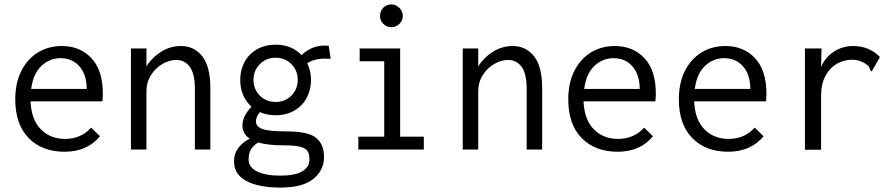

<svg xmlns="http://www.w3.org/2000/svg" viewBox="-20 -676 4040 868"><path d="M49 -227Q49 -302 77 -356.5Q105 -411 152.5 -439.5Q200 -468 259 -468Q342 -468 393.5 -413Q445 -358 445 -251Q445 -240 443 -218H118Q122 -134 165 -91Q208 -48 274 -48Q346 -48 392 -99L432 -60Q374 10 272 10Q170 10 109.5 -52Q49 -114 49 -227ZM372 -274Q372 -338 339.5 -375.5Q307 -413 254 -413Q204 -413 167 -378Q130 -343 121 -274Z M572 -457H642V-376Q669 -418 710 -443Q751 -468 797 -468Q858 -468 894.5 -421.5Q931 -375 931 -277V0H861V-275Q861 -343 838 -374Q815 -405 777 -405Q746 -405 714.5 -387Q683 -369 662.5 -336.5Q642 -304 642 -263V0H572Z M1449 -411Q1401 -411 1369 -390Q1386 -356 1386 -315Q1386 -270 1366.5 -233.5Q1347 -197 1310.5 -176Q1274 -155 1226 -155Q1188 -155 1155 -169Q1137 -147 1137 -127Q1137 -103 1167.5 -92.5Q1198 -82 1277 -82Q1374 -82 1409.5 -52.5Q1445 -23 1445 34Q1445 93 1397 132.5Q1349 172 1247 172Q1149 172 1093.5 142Q1038 112 1038 54Q1038 18 1058 -8Q1078 -34 1109 -49Q1076 -71 1076 -110Q1076 -150 1117 -194Q1092 -216 1079 -247Q1066 -278 1066 -315Q1066 -359 1085.5 -395.5Q1105 -432 1141.5 -453Q1178 -474 1226 -474Q1299 -474 1343 -427Q1367 -449 1392.5 -459.5Q1418 -470 1449 -470L1466 -469L1475 -410Q1466 -411 1449 -411ZM1326 -315Q1326 -357 1297.5 -386Q1269 -415 1226 -415Q1183 -415 1154.5 -386Q1126 -357 1126 -315Q1126 -273 1154.5 -244Q1183 -215 1226 -215Q1269 -215 1297.5 -244Q1326 -273 1326 -315ZM1262 -19Q1190 -19 1147 -32Q1123 -16 1113.5 1Q1104 18 1104 46Q1104 80 1142 99Q1180 118 1248 118Q1314 118 1346.5 98.5Q1379 79 1379 45Q1379 21 1370.5 7.5Q1362 -6 1337 -12.5Q1312 -19 1262 -19Z M1600 -58H1717V-399H1606V-457H1789V-58H1896V0H1600ZM1698 -604Q1698 -626 1712.5 -641Q1727 -656 1749 -656Q1770 -656 1785.5 -640.5Q1801 -625 1801 -604Q1801 -583 1785.5 -568Q1770 -553 1749 -553Q1728 -553 1713 -568Q1698 -583 1698 -604Z M2072 -457H2142V-376Q2169 -418 2210 -443Q2251 -468 2297 -468Q2358 -468 2394.5 -421.5Q2431 -375 2431 -277V0H2361V-275Q2361 -343 2338 -374Q2315 -405 2277 -405Q2246 -405 2214.5 -387Q2183 -369 2162.5 -336.5Q2142 -304 2142 -263V0H2072Z M2549 -227Q2549 -302 2577 -356.5Q2605 -411 2652.5 -439.5Q2700 -468 2759 -468Q2842 -468 2893.5 -413Q2945 -358 2945 -251Q2945 -240 2943 -218H2618Q2622 -134 2665 -91Q2708 -48 2774 -48Q2846 -48 2892 -99L2932 -60Q2874 10 2772 10Q2670 10 2609.5 -52Q2549 -114 2549 -227ZM2872 -274Q2872 -338 2839.5 -375.5Q2807 -413 2754 -413Q2704 -413 2667 -378Q2630 -343 2621 -274Z M3049 -227Q3049 -302 3077 -356.5Q3105 -411 3152.5 -439.5Q3200 -468 3259 -468Q3342 -468 3393.5 -413Q3445 -358 3445 -251Q3445 -240 3443 -218H3118Q3122 -134 3165 -91Q3208 -48 3274 -48Q3346 -48 3392 -99L3432 -60Q3374 10 3272 10Q3170 10 3109.5 -52Q3049 -114 3049 -227ZM3372 -274Q3372 -338 3339.5 -375.5Q3307 -413 3254 -413Q3204 -413 3167 -378Q3130 -343 3121 -274Z M3958 -418 3926 -362 3922 -353 3915 -357Q3912 -368 3908 -374.5Q3904 -381 3891 -389Q3865 -406 3832 -406Q3796 -406 3764 -388Q3732 -370 3712 -333.5Q3692 -297 3692 -242V1H3619V-457H3694L3692 -373Q3711 -418 3750.5 -443Q3790 -468 3837 -468Q3910 -468 3958 -418Z"/></svg>

Font: Vazir Code FD
Style: Code-FD
Weight: 400
Foundry: DejaVu fonts team - Redesigned by Saber Rastikerdar
Version: Version 1.1.2